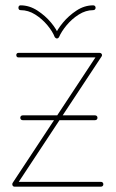

<svg xmlns="http://www.w3.org/2000/svg" viewBox="-20 -699 434 719"><path d="M353 -501Q357 -501 359.5 -498.5Q362 -496 362 -493Q362 -489 359.5 -486.5Q357 -484 353 -484H49Q45 -484 43 -486.5Q41 -489 41 -493Q41 -496 43 -498.5Q45 -501 49 -501ZM65 -249Q61 -249 58.5 -251.5Q56 -254 56 -258Q56 -262 58.5 -264.5Q61 -267 65 -267H336Q340 -267 342.5 -264.5Q345 -262 345 -258Q345 -254 342.5 -251.5Q340 -249 336 -249ZM41 -4Q40 0 34 0Q30 0 28 -3Q26 -6 26 -9Q26 -11 28 -15L346 -497Q347 -501 353 -501Q357 -501 359.5 -498.5Q362 -496 362 -493Q362 -489 360 -487ZM358 -18Q362 -18 364.5 -15.5Q367 -13 367 -9Q367 -5 364.5 -2.5Q362 0 358 0H34Q31 0 28.5 -2.5Q26 -5 26 -9Q26 -13 28.5 -15.5Q31 -18 34 -18ZM185 -560Q177 -581 157.5 -604.5Q138 -628 112 -644.5Q86 -661 57 -661Q53 -661 51 -663.5Q49 -666 49 -670Q49 -674 51 -676.5Q53 -679 57 -679Q90 -679 120 -659.5Q150 -640 171.5 -614Q193 -588 200 -567H186Q194 -588 215.5 -614Q237 -640 266.5 -659.5Q296 -679 329 -679Q333 -679 335.5 -676.5Q338 -674 338 -670Q338 -666 335.5 -663.5Q333 -661 329 -661Q301 -661 275 -644.5Q249 -628 229.5 -604.5Q210 -581 201 -560Q200 -559 198.5 -557Q197 -555 193 -555Q190 -555 188 -557Q186 -559 185 -560Z"/></svg>

Font: Libertine-Super Thin
Style: Regular
Weight: 100
Designer: Bastien Sozeau
Foundry: NBR — Bastien Sozeau
Version: Version 2.003;gftools[0.9.33]